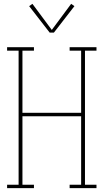

<svg xmlns="http://www.w3.org/2000/svg" viewBox="-20 -981 540 1001"><path d="M17 0V-18H77V-717H17V-735H157V-717H97V-393H403V-717H343V-735H483V-717H423V-18H483V0H343V-18H403V-375H97V-18H157V0ZM261 -811H239L132 -949L149 -961L250 -825L351 -961L368 -949Z"/></svg>

Font: Iosevka Slab Thin
Style: Regular
Weight: 100
Monospace: yes
Designer: Belleve Invis
Foundry: Belleve Invis
Version: Version 11.1.0; ttfautohint (v1.8.3)